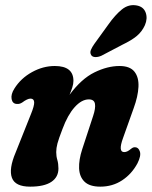

<svg xmlns="http://www.w3.org/2000/svg" viewBox="-20 -706 582 736"><path d="M45 -307.5Q28 -308 24.5 -326.2Q21 -344.5 35.5 -367Q60 -406 102.5 -429.5Q145 -453 190 -453Q261.5 -453 261.5 -396Q261.5 -384.5 257.2 -371Q253 -357.5 246.5 -342.5Q292 -404 342 -428.5Q392 -453 438 -453Q478 -453 495.2 -431.5Q512.5 -410 510.8 -373.2Q509 -336.5 492.5 -291.5L451.5 -176.5Q432 -123 456 -123Q462 -123 468 -125.8Q474 -128.5 483 -136Q491 -142.5 498.5 -141.5Q511 -141 516.2 -125Q521.5 -109 507 -80Q485 -39 448.2 -14.8Q411.5 9.5 364.5 9.5Q323.5 9.5 304 -9.5Q284.5 -28.5 283.2 -61Q282 -93.5 295 -133.5L337 -261.5Q347 -291.5 344 -308.2Q341 -325 320.5 -325Q293 -325 266.2 -295.2Q239.5 -265.5 219.5 -211.5Q205 -174 200.2 -156Q195.5 -138 195.5 -123Q195.5 -107 199.8 -92.8Q204 -78.5 204 -60Q204 -27 176.8 -8.8Q149.5 9.5 95.5 9.5Q38.5 9.5 25.8 -24.2Q13 -58 40 -121.5L98 -267Q112 -301 111 -314.5Q110 -328 97 -328Q85 -328 65 -313Q55 -306.5 45 -307.5ZM395 -611.5Q421 -648.5 447.2 -669.8Q473.5 -691 504.5 -685Q530.5 -680 538.5 -657.5Q546.5 -635 535.5 -609.5Q524.5 -585 504.5 -568.2Q484.5 -551.5 449 -534.5L369 -492.5Q357 -487 345.5 -487.2Q334 -487.5 329.5 -495Q324 -504 328.5 -514.8Q333 -525.5 341.5 -537.5Z"/></svg>

Font: Fraunces 144pt S100
Style: Bold Italic
Weight: 700
Italic angle: -16°
Version: Version 1.000; ttfautohint (v1.8.3)